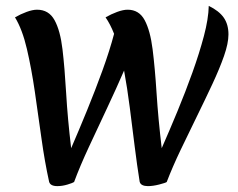

<svg xmlns="http://www.w3.org/2000/svg" viewBox="-20 -619 809 653"><path d="M175 14Q151 14 147 -1Q132 -69 121 -148.5Q110 -228 98.5 -307Q87 -386 71.5 -452.5Q56 -519 31 -560Q50 -571 70.5 -578.5Q91 -586 106 -586Q146 -586 165.5 -550.5Q185 -515 192.5 -451.5Q200 -388 205 -302Q210 -216 222 -115Q248 -175 276 -243.5Q304 -312 328.5 -379.5Q353 -447 368 -504Q355 -537 339 -560Q358 -571 378.5 -578.5Q399 -586 414 -586Q453 -586 472 -550.5Q491 -515 499 -451.5Q507 -388 512.5 -302Q518 -216 530 -115Q556 -174 583.5 -240.5Q611 -307 634.5 -372.5Q658 -438 673.5 -496.5Q689 -555 690 -599Q725 -582 741 -559Q757 -536 757 -502Q757 -472 742 -429Q727 -386 702.5 -333.5Q678 -281 650 -224Q622 -167 594.5 -109.5Q567 -52 547 0Q543 3 521.5 8.5Q500 14 483 14Q472 14 464.5 10.5Q457 7 455 -1Q446 -57 438 -121.5Q430 -186 421.5 -252.5Q413 -319 402 -379Q376 -319 344.5 -252Q313 -185 282.5 -119.5Q252 -54 232 0Q228 3 210 8.5Q192 14 175 14Z"/></svg>

Font: Merienda Medium
Style: Regular
Weight: 500
Designer: Eduardo Rodriguez Tunni
Foundry: Eduardo Rodriguez Tunni
Version: Version 2.001; ttfautohint (v1.8.4.7-5d5b)